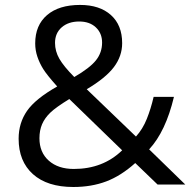

<svg xmlns="http://www.w3.org/2000/svg" viewBox="-20 -745 770 775"><path d="M202.1 -571.8Q202.1 -538.1 219.7 -507.6Q237.3 -477.1 279.8 -434.1Q342.8 -470.7 367.4 -501.7Q392.1 -532.7 392.1 -573.2Q392.1 -610.8 366.9 -634.5Q341.8 -658.2 299.8 -658.2Q256.3 -658.2 229.2 -634.8Q202.1 -611.3 202.1 -571.8ZM277.8 -63Q395.5 -63 473.1 -138.2L259.8 -345.2Q205.6 -312 183.1 -290.3Q160.6 -268.6 149.9 -243.7Q139.2 -218.8 139.2 -187Q139.2 -129.9 177 -96.4Q214.8 -63 277.8 -63ZM55.2 -185.1Q55.2 -248.5 89.1 -297.4Q123 -346.2 210.9 -396Q169.4 -442.4 154.5 -466.3Q139.6 -490.2 130.9 -516.1Q122.1 -542 122.1 -569.8Q122.1 -643.1 169.9 -684.1Q217.8 -725.1 303.2 -725.1Q382.3 -725.1 427.7 -684.3Q473.1 -643.6 473.1 -570.8Q473.1 -518.6 439.9 -474.4Q406.7 -430.2 330.1 -384.8L528.8 -193.8Q556.2 -224.1 572.5 -264.9Q588.9 -305.7 600.1 -354H682.1Q648.9 -214.4 582 -142.1L728 0H616.2L525.9 -86.9Q468.3 -35.2 408.7 -12.7Q349.1 9.8 275.9 9.8Q170.9 9.8 113 -42Q55.2 -93.8 55.2 -185.1Z"/></svg>

Font: Open Sans Y to K
Style: Regular
Weight: 400
Version: Version 1.10